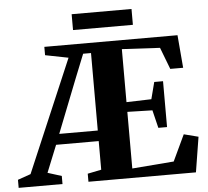

<svg xmlns="http://www.w3.org/2000/svg" viewBox="-113 -968 1116 1032"><g transform="rotate(-5 445.0 -452.5)"><path d="M-54 0V-43.5L16 -68L274 -673.5L149.5 -698V-743H868L883 -566H813.5L768.5 -683.5L563.5 -694.5V-408.5L698 -412.5L721.5 -503.5H769V-256H722L698.5 -352.5L563.5 -356V-50.5L788.5 -68.5L855 -209.5L933 -189.5L902.5 0H322.5V-43.5L396.5 -58.5V-213H166.5L107.5 -67L182.5 -43.5V0ZM188.5 -270H396.5V-688H354L302.5 -559.5ZM634 -905V-819.5H311V-905Z"/></g></svg>

Font: Merriweather 72pt ExtraBold
Style: Regular
Weight: 800
Version: Version 2.100